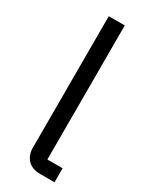

<svg xmlns="http://www.w3.org/2000/svg" viewBox="-194 -786 660 831"><g transform="rotate(30 136.0 -370.0)"><path d="M170 0Q128 0 106.5 -23.5Q85 -47 85 -83V-740H165V-70H241V0Z"/></g></svg>

Font: IBM Plex Sans KR
Style: Regular
Weight: 400
Designer: Mike Abbink; Paul van der Laan; Pieter van Rosmalen; Wujin Sim; Chorong Kim; Dohee Lee;
Foundry: Sandoll Inc.
Version: Version 1.001